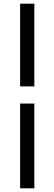

<svg xmlns="http://www.w3.org/2000/svg" viewBox="-20 -770 295 1040"><path d="M89 -302V-750H166V-302ZM89 250V-209H166V250Z"/></svg>

Font: Source Sans Pro SemiBold
Style: Regular
Weight: 600
Designer: Paul D. Hunt
Foundry: Adobe Systems Incorporated
Version: Version 2.045;hotconv 1.0.109;makeotfexe 2.5.65596